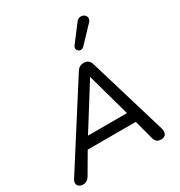

<svg xmlns="http://www.w3.org/2000/svg" viewBox="-217 -1095 1168 1249"><g transform="rotate(-30 367.0 -470.5)"><path d="M0 -28Q0 -41 8 -53L385 -644Q396 -662 409 -669.5Q422 -677 441 -677Q479 -677 491 -639L666 -56Q670 -44 670 -32Q670 -13 658.5 -3Q647 7 629 7Q608 7 596 -3.5Q584 -14 579 -37L542 -175H181L92 -23Q74 7 43 7Q24 7 12 -2.5Q0 -12 0 -28ZM228 -253H521L431 -577ZM467 -759Q456 -759 447.5 -767Q439 -775 439 -786Q439 -795 445 -804L540 -929Q554 -948 576 -948Q591 -948 602.5 -937.5Q614 -927 614 -913Q614 -899 602 -887L491 -770Q480 -759 467 -759Z"/></g></svg>

Font: SN Pro
Style: Italic
Weight: 400
Italic angle: -9°
Designer: Tobias Whetton
Foundry: Supernotes
Version: Version 1.003